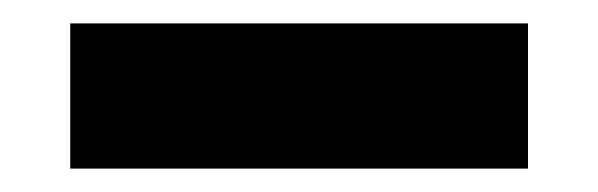

<svg xmlns="http://www.w3.org/2000/svg" viewBox="-20 -885 511 164"><path d="M40 -741V-865H431V-741Z"/></svg>

Font: Mona Sans ExtraLight ExtraBold
Style: Regular
Weight: 800
Version: Version 2.000